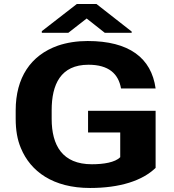

<svg xmlns="http://www.w3.org/2000/svg" viewBox="-20 -925 865 955"><path d="M437 -108C290 -108 237 -202 237 -334V-377C237 -504 281 -603 420 -603C521 -603 569 -558 582 -485H754C733 -637 622 -721 416 -721C362 -721 312 -713 268 -698C132 -650 58 -538 58 -376V-334C58 -279 66 -230 84 -188C132 -72 244 10 428 10C576 10 688 -26 754 -90V-374H418V-266H578V-143C552 -117 495 -108 437 -108ZM635 -768 460 -905H362L188 -770V-762H320L411 -833L501 -762H635Z"/></svg>

Font: Asimov
Style: XWid
Weight: 500
Designer: Google
Version: Version 2.000980; 2014